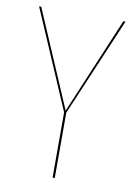

<svg xmlns="http://www.w3.org/2000/svg" viewBox="-79 -732 555 785"><g transform="rotate(10 198.5 -340.0)"><path d="M204 -271V0H195V-271L19 -680H28L200 -279L369 -680H378Z"/></g></svg>

Font: Fira Sans Compressed Eight
Style: Regular
Weight: 100
Width: 1
Designer: bBox Type GmbH & Carrois Corporate GbR & Edenspiekermann AG
Foundry: bBox Type GmbH & Carrois Corporate GbR & Edenspiekermann AG
Version: Version 4.301